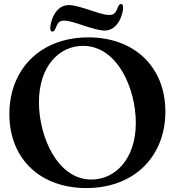

<svg xmlns="http://www.w3.org/2000/svg" viewBox="-20 -928 876 962"><path d="M412.6 14.2C653.4 14.2 808.6 -144.9 808.6 -368.6C808.6 -592.3 653.8 -740.8 422.6 -740.8C184.3 -740.8 27 -583.1 27 -356.5C27 -131.4 182.2 14.2 412.6 14.2ZM175.1 -416.2C175.1 -595.9 276.6 -698.2 396 -698.2C568.5 -698.2 660.5 -484 660.5 -312.5C660.5 -129.3 555.4 -28.4 438.2 -28.4C266.7 -28.4 175.1 -244.7 175.1 -416.2ZM231.9 -786.9C231.9 -774.9 235.4 -769.9 242.5 -769.9C250.4 -769.9 253.9 -776.3 257.5 -784.1C266.7 -804 270.2 -824.6 300.8 -824.6C327.8 -824.6 362.9 -811.8 397.4 -800.4C441.4 -786.2 479 -774.9 503.9 -774.9C573.5 -774.9 596.9 -860.1 596.9 -890.6C596.9 -902.7 593.4 -907.7 586.3 -907.7C578.5 -907.7 574.9 -901.3 571.4 -893.5C562.1 -873.6 558.6 -853 528.1 -853C501.1 -853 465.9 -865.8 431.5 -877.1C387.4 -891.3 349.8 -902.7 324.9 -902.7C255.3 -902.7 231.9 -817.5 231.9 -786.9Z"/></svg>

Font: Margiela Serif Semibold
Style: Regular
Weight: 600
Designer: Andreas Faust, Stefan Endress
Version: Version 1.002;FEAKit 1.0